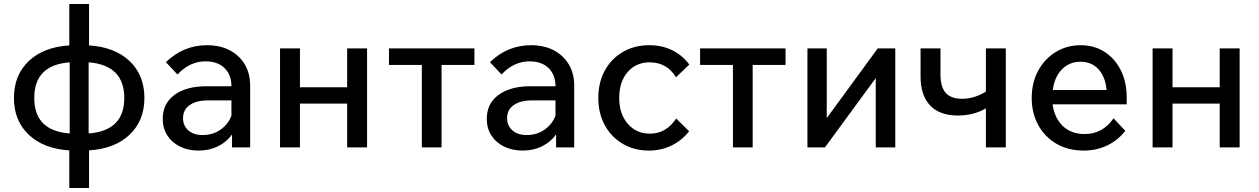

<svg xmlns="http://www.w3.org/2000/svg" viewBox="-20 -740 6323 964"><path d="M328 204V15Q199 7 124.5 -63.5Q50 -134 50 -248Q50 -363 124.5 -433.5Q199 -504 328 -512V-720H427V-512Q556 -504 630.5 -433.5Q705 -363 705 -248Q705 -134 630.5 -63.5Q556 7 427 15V204ZM152 -248Q152 -83 330 -70V-427Q152 -414 152 -248ZM604 -248Q604 -413 425 -427V-70Q604 -83 604 -248Z M977 16Q924 16 883 -4.5Q842 -25 819.5 -61Q797 -97 797 -143Q797 -220 856 -263.5Q915 -307 1017 -307H1142Q1142 -364 1107.5 -398Q1073 -432 1011 -432Q933 -432 871 -366L813 -428Q901 -513 1019 -513Q1085 -513 1133.5 -487.5Q1182 -462 1209 -416.5Q1236 -371 1236 -310V0H1145V-65Q1118 -27 1074.5 -5.5Q1031 16 977 16ZM997 -62Q1048 -62 1086.5 -88.5Q1125 -115 1142 -159V-236H1026Q966 -236 932.5 -212.5Q899 -189 899 -147Q899 -109 925.5 -85.5Q952 -62 997 -62Z M1386 0V-497H1486V-302H1723V-497H1823V0H1723V-220H1486V0Z M2098 0V-414H1933V-497H2362V-414H2197V0Z M2604 16Q2551 16 2510 -4.5Q2469 -25 2446.5 -61Q2424 -97 2424 -143Q2424 -220 2483 -263.5Q2542 -307 2644 -307H2769Q2769 -364 2734.5 -398Q2700 -432 2638 -432Q2560 -432 2498 -366L2440 -428Q2528 -513 2646 -513Q2712 -513 2760.5 -487.5Q2809 -462 2836 -416.5Q2863 -371 2863 -310V0H2772V-65Q2745 -27 2701.5 -5.5Q2658 16 2604 16ZM2624 -62Q2675 -62 2713.5 -88.5Q2752 -115 2769 -159V-236H2653Q2593 -236 2559.5 -212.5Q2526 -189 2526 -147Q2526 -109 2552.5 -85.5Q2579 -62 2624 -62Z M3375 -145 3440 -81Q3404 -35 3352 -9.5Q3300 16 3238 16Q3164 16 3106.5 -18Q3049 -52 3016.5 -111.5Q2984 -171 2984 -248Q2984 -326 3016.5 -385.5Q3049 -445 3107 -479Q3165 -513 3239 -513Q3367 -513 3441 -416L3374 -352Q3329 -427 3241 -427Q3174 -427 3131.5 -378.5Q3089 -330 3089 -248Q3089 -168 3132 -118.5Q3175 -69 3243 -69Q3285 -69 3318 -88.5Q3351 -108 3375 -145Z M3660 0V-414H3495V-497H3924V-414H3759V0Z M4034 0V-497H4131V-147L4387 -497H4475V0H4377V-348L4122 0Z M4789 -160Q4698 -160 4650 -210.5Q4602 -261 4602 -356V-497H4702V-366Q4702 -303 4728.5 -273.5Q4755 -244 4811 -244Q4871 -244 4930 -280V-497H5030V0H4930V-196Q4869 -160 4789 -160Z M5571 -146 5630 -83Q5591 -34 5537.5 -9Q5484 16 5421 16Q5343 16 5284.5 -18Q5226 -52 5193 -112Q5160 -172 5160 -248Q5160 -324 5192 -384Q5224 -444 5280 -478.5Q5336 -513 5406 -513Q5474 -513 5526 -479.5Q5578 -446 5607.5 -387Q5637 -328 5637 -252V-216H5265Q5274 -148 5316 -107.5Q5358 -67 5426 -67Q5516 -67 5571 -146ZM5405 -430Q5349 -430 5311.5 -391.5Q5274 -353 5266 -288H5536Q5530 -354 5495.5 -392Q5461 -430 5405 -430Z M5767 0V-497H5867V-302H6104V-497H6204V0H6104V-220H5867V0Z"/></svg>

Font: Wix Madefor Text Medium
Style: Regular
Weight: 500
Designer: Dalton Maag Ltd
Foundry: Dalton Maag Ltd
Version: Version 3.100